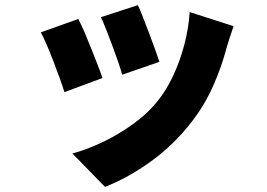

<svg xmlns="http://www.w3.org/2000/svg" viewBox="-20 -624 1040 748"><path d="M517 -604Q525 -588 536.5 -558Q548 -528 561 -494.5Q574 -461 584.5 -431Q595 -401 601 -383L456 -333Q451 -352 441 -381Q431 -410 419 -442.5Q407 -475 395 -505.5Q383 -536 373 -557ZM890 -522Q880 -493 873.5 -473Q867 -453 862 -435Q843 -363 810.5 -289.5Q778 -216 728 -151Q658 -60 568.5 4.5Q479 69 389 104L262 -26Q315 -40 377 -69Q439 -98 497.5 -140Q556 -182 597 -234Q630 -276 656 -332Q682 -388 698.5 -451.5Q715 -515 719 -577ZM285 -550Q296 -529 309 -499Q322 -469 335 -436Q348 -403 360 -372.5Q372 -342 379 -320L231 -265Q225 -285 213.5 -317Q202 -349 188.5 -384Q175 -419 162 -449.5Q149 -480 139 -498Z"/></svg>

Font: Noto Sans SC Thin Black
Style: Regular
Weight: 900
Version: Version 2.004-H2;hotconv 1.0.118;makeotfexe 2.5.65603